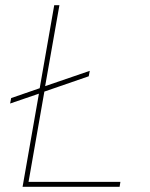

<svg xmlns="http://www.w3.org/2000/svg" viewBox="-20 -720 577 740"><path d="M67 0H441L444 -19H90L151 -367L322 -426L326 -447L154 -388L209 -700H189L133 -380L23 -342L19 -321L130 -359Z"/></svg>

Font: Fixel Display Thin
Style: Italic
Weight: 100
Italic angle: -10°
Designer: AlfaBravo + MacPaw
Foundry: Kyrylo Tkachov, Marchela Mozhyna, Serhii Makarenko, Maria Weinstein, Zakhar Kryvoshyya
Version: Version 1.210;Glyphs 3.2 (3217)